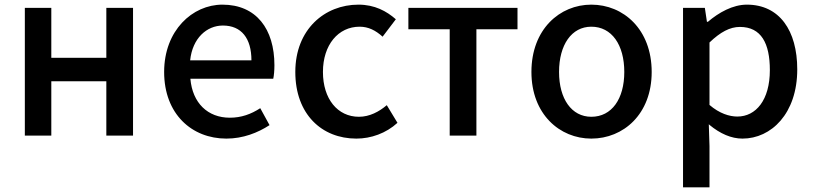

<svg xmlns="http://www.w3.org/2000/svg" viewBox="-20 -584 3505 827"><path d="M87 0H201V-234H438V0H553V-550H438V-335H201V-550H87Z M955 13C1027 13 1090 -12 1141 -45L1101 -118C1061 -92 1019 -77 970 -77C875 -77 809 -140 800 -245H1157C1160 -258 1162 -281 1162 -303C1162 -459 1084 -564 938 -564C809 -564 687 -453 687 -274C687 -93 806 13 955 13ZM799 -324C809 -420 871 -474 940 -474C1020 -474 1063 -419 1063 -324Z M1515 13C1578 13 1643 -10 1692 -55L1646 -131C1613 -103 1572 -81 1526 -81C1434 -81 1371 -158 1371 -274C1371 -391 1437 -469 1529 -469C1567 -469 1598 -453 1628 -426L1685 -501C1645 -536 1594 -564 1524 -564C1379 -564 1252 -458 1252 -274C1252 -92 1366 13 1515 13Z M1739 -458H1917V0H2032V-458H2209V-550H1739Z M2527 13C2665 13 2787 -92 2787 -274C2787 -458 2665 -564 2527 -564C2391 -564 2269 -458 2269 -274C2269 -92 2391 13 2527 13ZM2527 -81C2442 -81 2388 -158 2388 -274C2388 -391 2442 -469 2527 -469C2615 -469 2669 -391 2669 -274C2669 -158 2615 -81 2527 -81Z M2922 -550V223H3036V45L3033 -49C3034 -48 3035 -47 3036 -46C3082 -8 3130 13 3178 13C3302 13 3414 -95 3414 -285C3414 -453 3337 -564 3197 -564C3136 -564 3076 -530 3029 -490H3025L3016 -550ZM3036 -132V-401C3083 -446 3124 -468 3167 -468C3259 -468 3296 -397 3296 -282C3296 -153 3236 -82 3156 -82C3122 -82 3079 -95 3036 -132Z"/></svg>

Font: Kinto Sans Med
Style: Regular
Weight: 500
Designer: Authors: Ryoko NISHIZUKA  (kana & ideographs); Paul D. Hunt (Latin, Greek & Cyrillic); Wenlong ZHANG  (bopomofo); Sandol
Foundry: Adobe Systems Incorporated, ookami Inc.
Version: Version 0.001